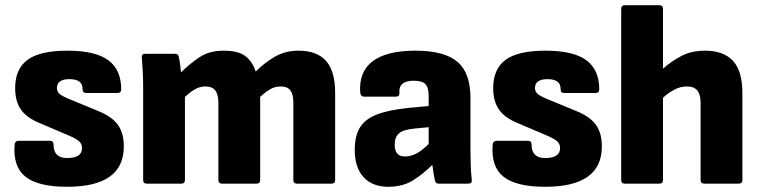

<svg xmlns="http://www.w3.org/2000/svg" viewBox="-20 -703 2911 735"><path d="M237 12Q126 12 77.5 -26.5Q29 -65 36 -150Q38 -164 51 -164H172Q185 -164 185 -149Q185 -98 237 -98Q294 -98 294 -136Q294 -152 283 -162Q272 -172 244 -184L129 -233Q81 -253 59.5 -284.5Q38 -316 38 -366Q38 -439 85.5 -474Q133 -509 238 -509Q345 -509 394.5 -472.5Q444 -436 444 -361Q444 -347 429 -347H309Q296 -347 296 -363Q296 -400 246 -400Q198 -400 198 -366Q198 -353 207 -344.5Q216 -336 242 -325L356 -278Q408 -257 431 -225.5Q454 -194 454 -142Q454 12 237 12Z M542 0Q528 0 528 -14V-368Q528 -400 526.5 -428.5Q525 -457 523 -482Q521 -497 536 -497H650Q662 -497 664 -487Q670 -461 673 -426Q705 -458 743 -483.5Q781 -509 836 -509Q890 -509 917.5 -489.5Q945 -470 959 -429Q990 -461 1030.5 -485Q1071 -509 1123 -509Q1193 -509 1228 -470Q1263 -431 1263 -347V-14Q1263 0 1249 0H1117Q1103 0 1103 -14V-309Q1103 -341 1092 -356.5Q1081 -372 1054 -372Q1032 -372 1013.5 -361Q995 -350 976 -332V-14Q976 0 962 0H830Q816 0 816 -14V-309Q816 -341 804.5 -356.5Q793 -372 766 -372Q745 -372 726 -361Q707 -350 688 -332V-14Q688 0 674 0Z M1467 12Q1405 12 1371.5 -25Q1338 -62 1338 -129Q1338 -181 1357 -213.5Q1376 -246 1421 -264Q1466 -282 1544 -290L1621 -297V-335Q1621 -368 1608.5 -381Q1596 -394 1564 -394Q1505 -394 1509 -347Q1510 -333 1495 -333H1374Q1361 -333 1359 -348Q1353 -428 1406.5 -468.5Q1460 -509 1570 -509Q1681 -509 1731 -466.5Q1781 -424 1781 -328V-129Q1781 -98 1782 -70.5Q1783 -43 1786 -15Q1788 0 1773 0H1659Q1647 0 1645 -12Q1640 -33 1635 -72Q1600 -37 1561 -12.5Q1522 12 1467 12ZM1491 -149Q1491 -104 1530 -104Q1552 -104 1573.5 -115Q1595 -126 1621 -152V-216L1568 -211Q1525 -207 1508 -193Q1491 -179 1491 -149Z M2067 12Q1956 12 1907.5 -26.5Q1859 -65 1866 -150Q1868 -164 1881 -164H2002Q2015 -164 2015 -149Q2015 -98 2067 -98Q2124 -98 2124 -136Q2124 -152 2113 -162Q2102 -172 2074 -184L1959 -233Q1911 -253 1889.5 -284.5Q1868 -316 1868 -366Q1868 -439 1915.5 -474Q1963 -509 2068 -509Q2175 -509 2224.5 -472.5Q2274 -436 2274 -361Q2274 -347 2259 -347H2139Q2126 -347 2126 -363Q2126 -400 2076 -400Q2028 -400 2028 -366Q2028 -353 2037 -344.5Q2046 -336 2072 -325L2186 -278Q2238 -257 2261 -225.5Q2284 -194 2284 -142Q2284 12 2067 12Z M2372 0Q2358 0 2358 -14V-669Q2358 -683 2372 -683H2504Q2518 -683 2518 -669V-440Q2549 -468 2588 -488.5Q2627 -509 2679 -509Q2750 -509 2786 -470Q2822 -431 2822 -346V-14Q2822 0 2808 0H2676Q2662 0 2662 -14V-309Q2662 -341 2649.5 -356.5Q2637 -372 2609 -372Q2585 -372 2562 -360Q2539 -348 2518 -329V-14Q2518 0 2504 0Z"/></svg>

Font: Sofia Sans Black
Style: Regular
Weight: 900
Designer: Botio Nikoltchev, Ani Petrova
Foundry: lettersoup
Version: Version 4.100; ttfautohint (v1.8.3)